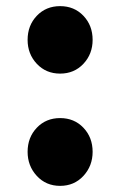

<svg xmlns="http://www.w3.org/2000/svg" viewBox="-20 -592 391 626"><path d="M176 -352Q130 -352 100 -384Q70 -416 70 -462Q70 -509 100 -540.5Q130 -572 176 -572Q222 -572 252 -540.5Q282 -509 282 -462Q282 -416 252 -384Q222 -352 176 -352ZM176 14Q130 14 100 -18.5Q70 -51 70 -97Q70 -144 100 -175.5Q130 -207 176 -207Q222 -207 252 -175.5Q282 -144 282 -97Q282 -51 252 -18.5Q222 14 176 14Z"/></svg>

Font: Noto Sans SC Black
Style: Regular
Weight: 900
Designer: Ryoko NISHIZUKA  (kana, bopomofo & ideographs); Paul D. Hunt (Latin, Greek & Cyrillic); Sandoll Communications , Soo-you
Foundry: Adobe
Version: Version 2.004-H2;hotconv 1.0.118;makeotfexe 2.5.65603